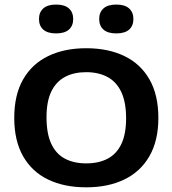

<svg xmlns="http://www.w3.org/2000/svg" viewBox="-20 -814 756 842"><path d="M358 7.5Q262 7.5 191.2 -26.5Q120.5 -60.5 81.5 -128.5Q42.5 -196.5 42.5 -297Q42.5 -398 81.5 -466Q120.5 -534 191.5 -568.2Q262.5 -602.5 358 -602.5Q454.5 -602.5 525.5 -568.2Q596.5 -534 635.5 -465.8Q674.5 -397.5 674.5 -297Q674.5 -197 635.2 -129Q596 -61 525 -26.8Q454 7.5 358 7.5ZM358 -97.5Q413 -97.5 452.2 -118.2Q491.5 -139 512.2 -182.5Q533 -226 533 -295Q533 -366 511.8 -410.8Q490.5 -455.5 451.2 -476.5Q412 -497.5 358 -497.5Q304.5 -497.5 265.5 -477Q226.5 -456.5 205.2 -413Q184 -369.5 184 -300Q184 -228 204.8 -183.5Q225.5 -139 264.8 -118.2Q304 -97.5 358 -97.5ZM490 -667.5Q452.5 -667.5 433.8 -684.2Q415 -701 415 -730.5Q415 -760 433.8 -777Q452.5 -794 490 -794Q527.5 -794 546.2 -777Q565 -760 565 -730.5Q565 -701 546.2 -684.2Q527.5 -667.5 490 -667.5ZM226 -667.5Q188.5 -667.5 169.8 -684.2Q151 -701 151 -730.5Q151 -760 169.8 -777Q188.5 -794 226 -794Q263.5 -794 282.2 -777Q301 -760 301 -730.5Q301 -701 282.2 -684.2Q263.5 -667.5 226 -667.5Z"/></svg>

Font: Encode Sans SC SemiExpanded SemiBold
Style: Regular
Weight: 600
Width: 6
Designer: Multiple Designers
Foundry: Impallari Type
Version: Version 3.002